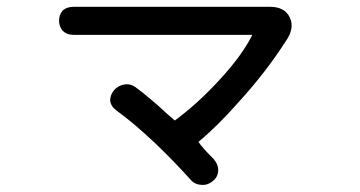

<svg xmlns="http://www.w3.org/2000/svg" viewBox="-20 -669 1040 554"><path d="M192.4 -649.4Q171.9 -649.4 160.2 -637.7Q150.4 -626 150.4 -609.4Q150.4 -592.8 160.2 -581.1Q171.9 -568.4 192.4 -568.4H708Q679.7 -510.7 614.3 -439.5Q550.8 -370.1 484.4 -321.3L461.9 -340.8Q434.6 -366.2 418 -379.9Q389.6 -404.3 370.1 -418Q354.5 -428.7 336.9 -424.8Q320.3 -421.9 308.6 -408.2Q297.9 -394.5 297.9 -379.9Q298.8 -363.3 315.4 -350.6Q363.3 -316.4 428.7 -254.9Q485.4 -200.2 528.3 -152.3Q541 -136.7 560.5 -135.7Q578.1 -133.8 592.8 -145.5Q607.4 -156.2 609.4 -173.8Q611.3 -192.4 596.7 -210Q582 -224.6 571.3 -236.3Q556.6 -252.9 552.7 -259.8Q606.4 -303.7 670.9 -377Q748 -461.9 803.7 -548.8Q831.1 -586.9 816.4 -618.2Q801.8 -649.4 758.8 -649.4Z"/></svg>

Font: Gungsuh
Style: Regular
Weight: 400
Version: Version 2.21